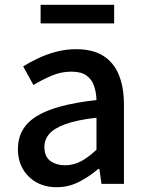

<svg xmlns="http://www.w3.org/2000/svg" viewBox="-20 -770 615 804"><path d="M217 14Q170 14 133.5 -6Q97 -26 76 -62Q55 -98 55 -146Q55 -235 133.5 -283.5Q212 -332 384 -351Q383 -383 374 -410Q365 -437 342.5 -453.5Q320 -470 279 -470Q236 -470 196 -453Q156 -436 120 -414L77 -492Q106 -510 141 -526.5Q176 -543 216 -553.5Q256 -564 299 -564Q368 -564 412 -536.5Q456 -509 477.5 -457Q499 -405 499 -331V0H405L396 -63H392Q355 -31 311 -8.5Q267 14 217 14ZM252 -78Q288 -78 319 -94.5Q350 -111 384 -143V-277Q303 -268 255 -250.5Q207 -233 186.5 -209.5Q166 -186 166 -155Q166 -114 191 -96Q216 -78 252 -78ZM150 -672V-750H458V-672Z"/></svg>

Font: Noto Sans SC Medium
Style: Regular
Weight: 500
Designer: Ryoko NISHIZUKA  (kana, bopomofo & ideographs); Paul D. Hunt (Latin, Greek & Cyrillic); Sandoll Communications , Soo-you
Foundry: Adobe
Version: Version 2.004-H2;hotconv 1.0.118;makeotfexe 2.5.65603